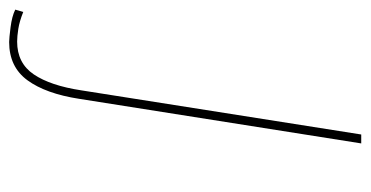

<svg xmlns="http://www.w3.org/2000/svg" viewBox="-308 -360 790 409"><g transform="rotate(90 86.5 -155.0)"><path d="M187 -530 92 71Q81 142 52.5 181Q24 220 -29 220Q-37 220 -60.5 217Q-84 214 -98 207L-93 190Q-73 198 -57 200.5Q-41 203 -30 203Q16 203 40 167.5Q64 132 74 66L168 -530Z"/></g></svg>

Font: Georama ExtraExtended Thin
Style: Italic
Weight: 100
Width: 8
Italic angle: -9°
Designer: Jean-Baptiste Levee
Foundry: Production Type
Version: Version 1.000